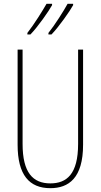

<svg xmlns="http://www.w3.org/2000/svg" viewBox="-20 -973 526 1003"><path d="M362 -946V-953H333C314 -918 267 -843 233 -801V-793H249C287 -832 346 -916 362 -946ZM252 -946V-953H223C203 -918 159 -847 123 -801V-793H139C177 -832 236 -916 252 -946ZM414 -217V-714H388V-221C388 -63 328 -15 243 -15C152 -15 98 -71 98 -221V-714H72V-217C72 -59 133 10 243 10C338 10 414 -42 414 -217Z"/></svg>

Font: Noto Sans Gurmukhi UI ExtraCondensed Thin
Style: Regular
Weight: 100
Width: 2
Designer: Jelle Bosma - Monotype Design Team
Foundry: Monotype Imaging Inc.
Version: Version 2.004